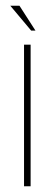

<svg xmlns="http://www.w3.org/2000/svg" viewBox="-20 -651 191 671"><path d="M64 0V-495H87V0ZM89 -544 16 -631H48L104 -544Z"/></svg>

Font: Alumni Sans Thin Thin
Style: Regular
Weight: 250
Version: Version 1.018